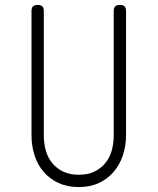

<svg xmlns="http://www.w3.org/2000/svg" viewBox="-20 -750 640 780"><path d="M108 -705Q108 -718 114 -724Q120 -730 133 -730Q146 -730 152 -724Q158 -718 158 -705V-200Q158 -166 166.5 -137Q175 -108 193 -86.5Q211 -65 237.5 -52.5Q264 -40 300 -40Q336 -40 362.5 -52.5Q389 -65 407 -86.5Q425 -108 433.5 -137Q442 -166 442 -200V-705Q442 -718 448 -724Q454 -730 467 -730Q480 -730 486 -724Q492 -718 492 -705V-200Q492 -157 479 -118.5Q466 -80 441.5 -51.5Q417 -23 381.5 -6.5Q346 10 300 10Q254 10 218 -6.5Q182 -23 157.5 -51.5Q133 -80 120.5 -118.5Q108 -157 108 -200Z"/></svg>

Font: Maple Mono NL Thin
Style: Regular
Weight: 250
Monospace: yes
Designer: subframe7536
Version: Version 7.000